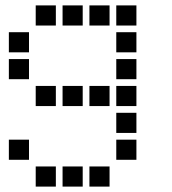

<svg xmlns="http://www.w3.org/2000/svg" viewBox="-20 -508 640 715"><path d="M114 -488Q113 -488 113 -488Q113 -488 113 -487V-414Q113 -413 113 -413Q113 -413 114 -413H187Q188 -413 188 -413Q188 -413 188 -414V-487Q188 -488 188 -488Q188 -488 187 -488ZM214 -488Q213 -488 213 -488Q213 -488 213 -487V-414Q213 -413 213 -413Q213 -413 214 -413H287Q288 -413 288 -413Q288 -413 288 -414V-487Q288 -488 288 -488Q288 -488 287 -488ZM314 -488Q313 -488 313 -488Q313 -488 313 -487V-414Q313 -413 313 -413Q313 -413 314 -413H387Q388 -413 388 -413Q388 -413 388 -414V-487Q388 -488 388 -488Q388 -488 387 -488ZM414 -488Q413 -488 413 -488Q413 -488 413 -487V-414Q413 -413 413 -413Q413 -413 414 -413H487Q488 -413 488 -413Q488 -413 488 -414V-487Q488 -488 488 -488Q488 -488 487 -488ZM14 -388Q13 -388 13 -388Q13 -388 13 -387V-314Q13 -313 13 -313Q13 -313 14 -313H87Q88 -313 88 -313Q88 -313 88 -314V-387Q88 -388 88 -388Q88 -388 87 -388ZM414 -388Q413 -388 413 -388Q413 -388 413 -387V-314Q413 -313 413 -313Q413 -313 414 -313H487Q488 -313 488 -313Q488 -313 488 -314V-387Q488 -388 488 -388Q488 -388 487 -388ZM14 -288Q13 -288 13 -288Q13 -288 13 -287V-214Q13 -213 13 -213Q13 -213 14 -213H87Q88 -213 88 -213Q88 -213 88 -214V-287Q88 -288 88 -288Q88 -288 87 -288ZM414 -288Q413 -288 413 -288Q413 -288 413 -287V-214Q413 -213 413 -213Q413 -213 414 -213H487Q488 -213 488 -213Q488 -213 488 -214V-287Q488 -288 488 -288Q488 -288 487 -288ZM114 -188Q113 -188 113 -188Q113 -188 113 -187V-114Q113 -113 113 -113Q113 -113 114 -113H187Q188 -113 188 -113Q188 -113 188 -114V-187Q188 -188 188 -188Q188 -188 187 -188ZM214 -188Q213 -188 213 -188Q213 -188 213 -187V-114Q213 -113 213 -113Q213 -113 214 -113H287Q288 -113 288 -113Q288 -113 288 -114V-187Q288 -188 288 -188Q288 -188 287 -188ZM314 -188Q313 -188 313 -188Q313 -188 313 -187V-114Q313 -113 313 -113Q313 -113 314 -113H387Q388 -113 388 -113Q388 -113 388 -114V-187Q388 -188 388 -188Q388 -188 387 -188ZM414 -188Q413 -188 413 -188Q413 -188 413 -187V-114Q413 -113 413 -113Q413 -113 414 -113H487Q488 -113 488 -113Q488 -113 488 -114V-187Q488 -188 488 -188Q488 -188 487 -188ZM414 -88Q413 -88 413 -88Q413 -88 413 -87V-14Q413 -13 413 -13Q413 -13 414 -13H487Q488 -13 488 -13Q488 -13 488 -14V-87Q488 -88 488 -88Q488 -88 487 -88ZM14 12Q13 12 13 12Q13 12 13 13V86Q13 87 13 87Q13 87 14 87H87Q88 87 88 87Q88 87 88 86V13Q88 12 88 12Q88 12 87 12ZM414 12Q413 12 413 12Q413 12 413 13V86Q413 87 413 87Q413 87 414 87H487Q488 87 488 87Q488 87 488 86V13Q488 12 488 12Q488 12 487 12ZM114 112Q113 112 113 112Q113 112 113 113V186Q113 187 113 187Q113 187 114 187H187Q188 187 188 187Q188 187 188 186V113Q188 112 188 112Q188 112 187 112ZM214 112Q213 112 213 112Q213 112 213 113V186Q213 187 213 187Q213 187 214 187H287Q288 187 288 187Q288 187 288 186V113Q288 112 288 112Q288 112 287 112ZM314 112Q313 112 313 112Q313 112 313 113V186Q313 187 313 187Q313 187 314 187H387Q388 187 388 187Q388 187 388 186V113Q388 112 388 112Q388 112 387 112Z"/></svg>

Font: Doto
Style: Bold
Weight: 700
Monospace: yes
Version: Version 1.000